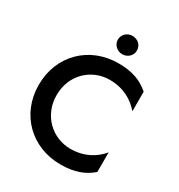

<svg xmlns="http://www.w3.org/2000/svg" viewBox="-210 -1043 1111 1193"><g transform="rotate(30 345.5 -446.0)"><path d="M323 -838C323 -802 355 -773 391 -773C430 -773 460 -802 460 -838C460 -877 430 -904 391 -904C355 -904 323 -877 323 -838ZM166 -350C166 -500 279 -597 405 -597C505 -597 576 -554 624 -498V-638C567 -687 504 -713 401 -713C195 -713 38 -563 38 -350C38 -138 195 12 401 12C504 12 567 -14 624 -62V-203C576 -145 505 -103 405 -103C279 -103 166 -202 166 -350Z"/></g></svg>

Font: Jost Medium
Style: Regular
Weight: 500
Version: Version 3.710